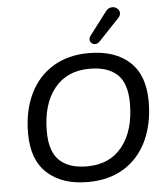

<svg xmlns="http://www.w3.org/2000/svg" viewBox="-60 -967 893 1029"><g transform="rotate(-5 386.0 -452.0)"><path d="M74 -278Q74 -398 117 -488.5Q160 -579 241.5 -629Q323 -679 435 -679Q575 -679 654 -607Q733 -535 733 -393Q733 -273 690 -182Q647 -91 566 -41Q485 9 372 9Q233 9 153.5 -63.5Q74 -136 74 -278ZM632 -392Q632 -500 581 -547.5Q530 -595 432 -595Q310 -595 242.5 -510.5Q175 -426 175 -280Q175 -172 226 -123.5Q277 -75 374 -75Q497 -75 564.5 -160.5Q632 -246 632 -392ZM474 -724Q463 -724 454.5 -732Q446 -740 446 -751Q446 -760 452 -769L547 -894Q561 -913 583 -913Q598 -913 609.5 -902.5Q621 -892 621 -878Q621 -864 609 -852L498 -735Q487 -724 474 -724Z"/></g></svg>

Font: SN Pro
Style: Italic
Weight: 400
Italic angle: -9°
Designer: Tobias Whetton
Foundry: Supernotes
Version: Version 1.003